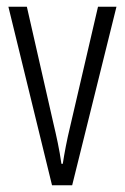

<svg xmlns="http://www.w3.org/2000/svg" viewBox="-20 -552 372 572"><path d="M135 0H195L327 -532H272L189 -175C179 -134 172 -96 167 -64H163C157 -107 148 -147 139 -185L60 -532H5Z"/></svg>

Font: Noto Sans Arabic ExtCond Light
Style: Regular
Weight: 300
Width: 2
Designer: Monotype Design Team, Nadine Chahine, Nizar Qandah and Khaled Hosny
Foundry: Monotype Imaging Inc.
Version: Version 2.012